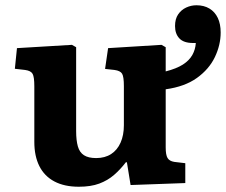

<svg xmlns="http://www.w3.org/2000/svg" viewBox="-20 -696 859 730"><path d="M279.5 14Q225 14 187 -6Q149 -26 129.7 -64.3Q110.5 -102.5 110.5 -156.5V-368Q110.5 -403.5 104 -415.2Q97.5 -427 75.5 -430L36.5 -434.5L44.5 -513L253.5 -525.5L269.5 -516.5V-197.5Q269.5 -162.5 276 -139.5Q282.5 -116.5 299.3 -105.8Q316 -95 345.5 -95Q379 -95 402.5 -110.3Q426 -125.5 438.5 -153.8Q451 -182 451 -220V-368.5Q451 -404.5 444.2 -415.7Q437.5 -427 415.5 -430L379.5 -434L391 -513L594 -525.5L610 -516.5V-424.5Q651 -435 675.3 -450.5Q699.5 -466 711.3 -487Q723 -508 724.5 -532.5H714Q678.5 -532.5 662 -550Q645.5 -567.5 645.5 -597Q645.5 -624 657.3 -641.3Q669 -658.5 687.8 -667.3Q706.5 -676 727 -676Q755.5 -676 776.3 -663.5Q797 -651 808 -628Q819 -605 819 -572.5Q819 -525 797 -479Q775 -433 728.8 -399.7Q682.5 -366.5 610 -356.5V-135.5Q610 -107 617 -95.3Q624 -83.5 642.5 -80.5L684.5 -75.5V0L476.5 7.5L462.5 -79H458.5Q437.5 -51.5 413.5 -30.8Q389.5 -10 357.5 2Q325.5 14 279.5 14Z"/></svg>

Font: Literata Variable Black
Style: Regular
Weight: 900
Designer: Latin by Veronika Burian and Jose Scaglione. Greek by Irene Vlachou. Cyrillic by Vera Evstafieva.
Foundry: TypeTogether
Version: Version 3.021